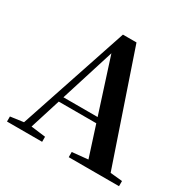

<svg xmlns="http://www.w3.org/2000/svg" viewBox="-164 -909 1073 1073"><g transform="rotate(30 373.0 -372.5)"><path d="M13.2 0V-32.6L112.6 -46.3H131.1L239.8 -32.6V0ZM82.8 0 331.4 -744.6H418.9L672.2 0H527.6L316.7 -656.5H337.4L334.2 -642.5L132 0ZM193.5 -241.1 200.6 -275H517.8L524.9 -241.1ZM411.5 0V-33.4L546.7 -47H597.4L736 -33.4V0Z"/></g></svg>

Font: Noto Serif SC
Style: Regular
Weight: 200
Designer: Ryoko NISHIZUKA 西塚涼子 (kana & ideographs); Frank Grießhammer (Latin, Greek & Cyrillic); Wenlong ZHANG 张文龙 (bopomofo); San
Foundry: Adobe
Version: Version 2.001;hotconv 1.1.0;makeotfexe 2.6.0